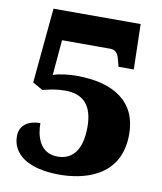

<svg xmlns="http://www.w3.org/2000/svg" viewBox="-82 -781 723 857"><g transform="rotate(10 279.5 -352.5)"><path d="M246 10C343 10 521 -21 521 -221C521 -366 418 -438 244 -438C216 -438 169 -434 139 -423L153 -583H371C394 -583 406 -570 412 -547L422 -510H491L486 -715H91L59 -375L105 -349C139 -358 170 -364 207 -364C289 -364 332 -318 332 -221C332 -101 278 -68 223 -68C141 -68 122 -145 122 -202C70 -202 29 -178 29 -126C29 -51 94 10 246 10Z"/></g></svg>

Font: Noto Serif Malayalam Black
Style: Regular
Weight: 900
Designer: Indian type Foundry, Jelle Bosma, Monotype Design Team
Foundry: Monotype Imaging Inc.
Version: Version 2.104